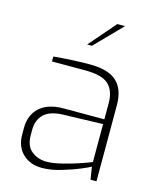

<svg xmlns="http://www.w3.org/2000/svg" viewBox="-115 -846 771 934"><g transform="rotate(15 270.5 -379.5)"><path d="M51 -127V-160Q51 -225 93 -263Q135 -301 213 -301H418V-383Q418 -444 385 -475.5Q352 -507 268 -507H99V-532Q200 -541 281 -541Q374 -541 416.5 -502Q459 -463 459 -384V0H429L419 -63Q414 -59 372.5 -41.5Q331 -24 279.5 -9Q228 6 185 6Q126 6 88.5 -29.5Q51 -65 51 -127ZM418 -86V-277L214 -271Q150 -268 121 -238.5Q92 -209 92 -160V-134Q92 -79 124 -54Q156 -29 199 -29Q232 -29 281 -41.5Q330 -54 368.5 -67.5Q407 -81 418 -86ZM359 -765H398L267 -631H243Z"/></g></svg>

Font: Exo ExtraLight
Style: Regular
Weight: 275
Designer: Natanael Gama
Foundry: Natanael Gama
Version: Version 1.500; ttfautohint (v1.6)